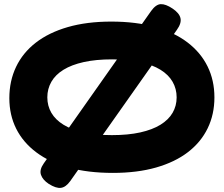

<svg xmlns="http://www.w3.org/2000/svg" viewBox="-20 -808 1078 925"><path d="M524 25Q404 25 311.5 -0.5Q219 -26 155 -74Q91 -122 58 -188Q25 -254 25 -335Q25 -418 57.5 -486Q90 -554 152.5 -602.5Q215 -651 306.5 -677.5Q398 -704 516 -704Q635 -704 727.5 -678Q820 -652 883.5 -603.5Q947 -555 980 -488Q1013 -421 1013 -339Q1013 -257 980.5 -190Q948 -123 885.5 -75Q823 -27 732 -1Q641 25 524 25ZM519 -157Q597 -157 655.5 -170Q714 -183 753 -207Q792 -231 811.5 -264.5Q831 -298 831 -339Q831 -380 811.5 -414Q792 -448 753 -472Q714 -496 656 -509Q598 -522 520 -522Q442 -522 383.5 -509Q325 -496 286 -472Q247 -448 227.5 -414Q208 -380 208 -339Q208 -298 227.5 -264.5Q247 -231 286 -207Q325 -183 383 -170Q441 -157 519 -157ZM215 78Q186 59 177.5 34.5Q169 10 191 -21L708 -755Q731 -787 754.5 -788Q778 -789 811 -767Q844 -745 849.5 -720.5Q855 -696 832 -664L318 65Q297 94 273.5 97Q250 100 215 78Z"/></svg>

Font: Fredoka Expanded
Style: Bold
Weight: 700
Width: 7
Designer: Ben Nathan
Foundry: Milena B. Brandão, Ben Nathan
Version: Version 2.001